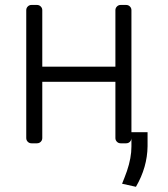

<svg xmlns="http://www.w3.org/2000/svg" viewBox="-20 -565 663 757"><path d="M83.5 -20.6V-524.9Q83.5 -533.4 89.5 -539.4Q95.5 -545.5 104 -545.5H125.7Q134.6 -545.5 140.6 -539.4Q146.7 -533.4 146.7 -524.9V-302.2H435V-524.9Q435 -533.4 441.1 -539.4Q447.1 -545.5 455.6 -545.5H477.3Q486.2 -545.5 492.2 -539.4Q498.2 -533.4 498.2 -524.9V-43.7H561.8V11.7Q560.7 94.8 516 171.5L461.3 159.4Q471.9 133.5 480.5 109.4Q498.2 57.2 498.2 12.8V-20.6Q498.2 -12.1 492.2 -6Q486.2 0 477.3 0H455.6Q447.1 0 441.1 -6Q435 -12.1 435 -20.6V-242.5H146.7V-20.6Q146.7 -12.1 140.6 -6Q134.6 0 125.7 0H104Q95.5 0 89.5 -6Q83.5 -12.1 83.5 -20.6Z"/></svg>

Font: DeltaSans Light
Style: Regular
Weight: 300
Designer: Rasmus Andersson
Foundry: rsms
Version: Version 3.012